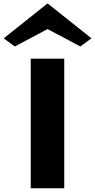

<svg xmlns="http://www.w3.org/2000/svg" viewBox="-99 -1017 514 1037"><path d="M67 0V-700H248V0ZM-19 -766 -79 -810 156 -997H160L395 -810L335 -766L158 -860Z"/></svg>

Font: Panamera Black
Style: Regular
Weight: 900
Designer: Bastien Sozeau
Foundry: NBR — Bastien Sozeau
Version: Version 3.002; ttfautohint (v1.8.4.7-5d5b);gftools[0.9.33]